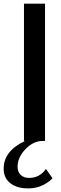

<svg xmlns="http://www.w3.org/2000/svg" viewBox="-61 -770 336 1049"><path d="M190 153 226 204Q166 264 79 259Q25 256 -8 228Q-41 200 -41 151Q-41 55 76 0H70V-750H185V0H173Q121 0 78 45Q35 90 35 142Q35 168 51.5 185Q68 202 98 202Q156 202 190 153Z"/></svg>

Font: Orkney Medium
Style: Regular
Weight: 500
Designer: Samuel Oakes and Alfredo Marco Pradil
Foundry: Alfredo Marco Pradil
Version: 1.0; ttfautohint (v1.5)